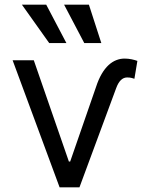

<svg xmlns="http://www.w3.org/2000/svg" viewBox="-20 -804 644 824"><path d="M125 -545.5 275.6 -110.8H281.2L392 -430.4Q402.7 -463.4 416.4 -486.7Q430 -509.9 445.8 -524.5Q461.6 -539.1 479 -545.8Q496.4 -552.6 514.2 -552.6Q530.5 -552.6 544.9 -549.5Q559.3 -546.5 569.6 -542.6L556.8 -465.9Q553.6 -467 545.8 -469.3Q538 -471.6 525.6 -471.6Q495.4 -471.6 478.7 -426.1L321 0H235.8L34.1 -545.5ZM255 -784.1H361.5L414.8 -619.3H341.6ZM73.9 -784.1H178.3L264.9 -619.3H191.1Z"/></svg>

Font: Fast_Sans
Style: Regular
Weight: 400
Designer: Rasmus Andersson
Foundry: rsms
Version: Version 3.018;git-588b23468